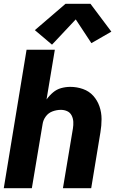

<svg xmlns="http://www.w3.org/2000/svg" viewBox="-20 -999 616 1019"><path d="M0 0H149L206 -340Q209 -362 223 -381Q237 -400 259 -408Q281 -416 303 -416Q321 -416 336.5 -409Q352 -402 360 -386.5Q368 -371 369 -353Q370 -335 367 -317L314 0H464L513 -297Q519 -332 519 -367Q519 -402 508 -434Q497 -466 475 -490.5Q453 -515 420.5 -526.5Q388 -538 353 -538Q329 -538 305 -531.5Q281 -525 261.5 -508.5Q242 -492 227 -471L271 -735H121ZM256 -762 382 -896 465 -770 571 -831 460 -979H328L165 -839Z"/></svg>

Font: Iosevka Sparkle Heavy
Style: Italic
Weight: 900
Italic angle: -9°
Designer: Belleve Invis
Foundry: Belleve Invis
Version: Version 4.5.0; ttfautohint (v1.8.3)